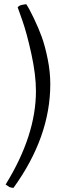

<svg xmlns="http://www.w3.org/2000/svg" viewBox="-20 -733 331 924"><path d="M222 -328Q222 -74 45 171Q34 171 25 167L7 155Q153 -81 153 -295Q153 -373 131 -473.5Q109 -574 87 -636L65 -698Q72 -706 83 -709L106 -713Q119 -695 142.5 -646Q166 -597 181.5 -554Q197 -511 209.5 -449Q222 -387 222 -328Z"/></svg>

Font: Kotta One
Style: Regular
Weight: 400
Designer: Ania Kruk
Foundry: Ania Kruk
Version: Version 1.001